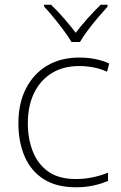

<svg xmlns="http://www.w3.org/2000/svg" viewBox="-20 -784 514 814"><path d="M302 10Q220 10 166 -24Q112 -58 85 -119.5Q58 -181 58 -262Q58 -346 90 -408.5Q122 -471 179.5 -505.5Q237 -540 316 -540Q353 -540 384.5 -533.5Q416 -527 443 -515L434 -480Q405 -493 375 -498.5Q345 -504 316 -504Q248 -504 199.5 -474Q151 -444 124.5 -389.5Q98 -335 98 -262Q98 -195 119.5 -141Q141 -87 185.5 -56Q230 -25 301 -25Q339 -25 374 -32.5Q409 -40 438 -52V-17Q413 -6 378.5 2Q344 10 302 10ZM283 -606Q271 -627 250.5 -654.5Q230 -682 208 -709Q186 -736 167 -756V-764H196Q224 -738 251.5 -706Q279 -674 301 -645Q323 -674 351.5 -706Q380 -738 407 -764H436V-756Q418 -736 395 -709Q372 -682 351.5 -654.5Q331 -627 319 -606Z"/></svg>

Font: Noto Sans Hebrew ExtraLight
Style: Regular
Weight: 250
Designer: Monotype Design Team
Foundry: Monotype Imaging Inc.
Version: Version 2.003